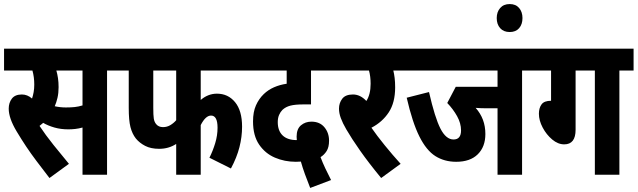

<svg xmlns="http://www.w3.org/2000/svg" viewBox="-20 -862 3145 947"><path d="M508 -514V0H387V-233Q369 -228 351.5 -226Q334 -224 317 -224Q280 -224 248.5 -233Q217 -242 193 -256Q184 -248 175 -241Q204 -197 244 -147Q284 -97 320 -54L224 16Q187 -32 159.5 -68.5Q132 -105 109 -139.5Q86 -174 62 -214Q23 -279 23 -326Q23 -355 38.5 -375.5Q54 -396 88 -396Q115 -396 138 -376Q143 -391 146 -408Q149 -425 149 -445Q149 -482 140 -514H0V-622H578V-514ZM305 -332Q330 -332 348.5 -334Q367 -336 387 -342V-514H258Q263 -497 266 -476.5Q269 -456 269 -432Q269 -403 263.5 -379.5Q258 -356 250 -338Q277 -332 305 -332Z M970 -514V-369Q1006 -400 1050 -400Q1105 -400 1139.5 -358Q1174 -316 1174 -237Q1174 -187 1161 -136Q1148 -85 1119 -31L1013 -84Q1030 -118 1041.5 -156Q1053 -194 1053 -232Q1053 -292 1021 -292Q994 -292 970 -245V0H849V-152Q812 -128 765 -128Q724 -128 696 -142.5Q668 -157 650 -179Q632 -202 623.5 -235Q615 -268 615 -330V-514H566V-622H1213V-514ZM736 -514V-330Q736 -294 738.5 -277.5Q741 -261 750 -250Q762 -235 784 -235Q804 -235 820.5 -245Q837 -255 849 -269V-514Z M1510 65Q1496 30 1484 -3Q1472 -36 1464 -65Q1451 -64 1439 -64Q1384 -64 1336 -84.5Q1288 -105 1258 -149Q1228 -193 1228 -263Q1228 -310 1242.5 -342.5Q1257 -375 1281 -398Q1303 -419 1331.5 -431.5Q1360 -444 1394 -449V-514H1201V-622H1641V-514H1514V-347H1476Q1436 -347 1412.5 -341Q1389 -335 1373 -320Q1363 -310 1356.5 -295Q1350 -280 1350 -260Q1350 -217 1374 -194Q1398 -171 1444 -171Q1443 -180 1443 -188Q1443 -226 1464.5 -244Q1486 -262 1516 -262Q1557 -262 1580 -234.5Q1603 -207 1603 -168Q1603 -136 1591 -117Q1579 -98 1561 -87Q1571 -60 1585 -30.5Q1599 -1 1613 26Z M1956 -54 1860 16Q1799 -58 1756.5 -118.5Q1714 -179 1688 -224Q1670 -255 1661 -279.5Q1652 -304 1652 -326Q1652 -354 1668 -375Q1684 -396 1721 -396Q1757 -396 1787 -364Q1808 -396 1808 -449Q1808 -485 1800 -514H1629V-622H1983V-514H1920Q1924 -498 1926.5 -477.5Q1929 -457 1929 -431Q1929 -356 1897.5 -308Q1866 -260 1812 -232Q1839 -193 1877.5 -145.5Q1916 -98 1956 -54Z M2555 -514V0H2434V-328H2373Q2363 -328 2350.5 -328.5Q2338 -329 2326 -330Q2350 -303 2362 -271Q2374 -239 2374 -201Q2374 -138 2336.5 -101Q2299 -64 2230 -64Q2172 -64 2127.5 -92Q2083 -120 2048.5 -189Q2014 -258 1986 -380L2096 -408Q2125 -281 2152.5 -227.5Q2180 -174 2217 -174Q2254 -174 2254 -219Q2254 -254 2234.5 -289Q2215 -324 2186 -354L2228 -434H2434V-514H1971V-622H2625V-514Z M2430 -773Q2430 -803 2447 -822.5Q2464 -842 2494 -842Q2524 -842 2540.5 -822.5Q2557 -803 2557 -773Q2557 -742 2540.5 -723Q2524 -704 2494 -704Q2464 -704 2447 -723Q2430 -742 2430 -773Z M2819 -514V-222Q2819 -150 2763 -150Q2732 -150 2703.5 -174Q2675 -198 2656.5 -233Q2638 -268 2638 -301Q2638 -329 2651 -347Q2664 -365 2698 -365V-514H2613V-622H3105V-514H3035V0H2914V-514Z"/></svg>

Font: Noto Sans Devanagari UI ExtraCondensed
Style: Bold
Weight: 700
Width: 2
Designer: Jelle Bosma - Monotype Design Team
Foundry: Monotype Imaging Inc.
Version: Version 2.004